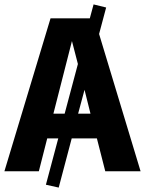

<svg xmlns="http://www.w3.org/2000/svg" viewBox="-33 -776 657 870"><path d="M444 0 406 -149H292L233 74L175 61L231 -149H181L143 0H-13L196 -693H374L391 -756L448 -742L416 -622L604 0ZM209 -261H260L320 -486L293 -590ZM321 -261H377L350 -369Z"/></svg>

Font: Fira Sans
Style: Bold
Weight: 700
Designer: bBox Type GmbH & Carrois Corporate GbR & Edenspiekermann AG
Foundry: bBox Type GmbH & Carrois Corporate GbR & Edenspiekermann AG
Version: Version 4.301;PS 004.301;hotconv 1.0.88;makeotf.lib2.5.64775